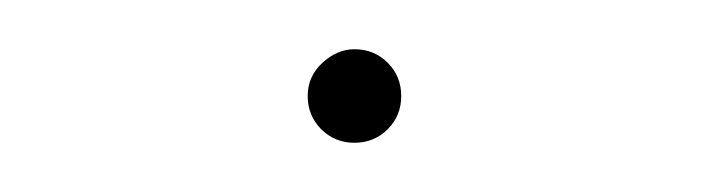

<svg xmlns="http://www.w3.org/2000/svg" viewBox="-20 -55 288 78"><path d="M105 -16Q105 -24 111 -29.5Q117 -35 124 -35Q132 -35 137.5 -29.5Q143 -24 143 -16Q143 -8 137.5 -2.5Q132 3 124 3Q116 3 110.5 -2.5Q105 -8 105 -16Z"/></svg>

Font: Ysabeau Hairline
Style: Regular
Weight: 100
Designer: Christian Thalmann (Catharsis Fonts)
Version: Version 0.003